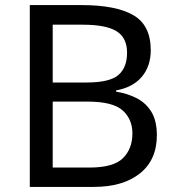

<svg xmlns="http://www.w3.org/2000/svg" viewBox="-20 -734 690 754"><path d="M301 -714Q435 -714 503.5 -674.5Q572 -635 572 -537Q572 -474 537 -432.5Q502 -391 436 -379V-374Q481 -367 517.5 -348Q554 -329 575 -294Q596 -259 596 -203Q596 -106 529.5 -53Q463 0 348 0H97V-714ZM319 -410Q411 -410 445 -439.5Q479 -469 479 -527Q479 -586 437.5 -611.5Q396 -637 305 -637H187V-410ZM187 -335V-76H331Q426 -76 463 -113Q500 -150 500 -210Q500 -266 461.5 -300.5Q423 -335 324 -335Z"/></svg>

Font: Noto Sans Javanese
Style: Regular
Weight: 400
Designer: Monotype Design Team
Foundry: Monotype Imaging Inc.
Version: Version 2.004